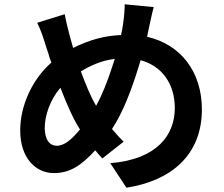

<svg xmlns="http://www.w3.org/2000/svg" viewBox="-20 -816 1040 893"><path d="M919 -307C919 -482 821 -609 664 -645C665 -650 666 -655 667 -659L669 -669C670 -673 671 -678 672 -683C678 -708 687 -756 695 -783L560 -796C560 -773 557 -731 552 -702C550 -687 547 -670 543 -653C466 -650 397 -631 320 -593C314 -614 308 -636 303 -655C295 -685 287 -717 281 -750L153 -710C171 -674 181 -642 192 -606C195 -597 198 -588 201 -579L204 -570C208 -555 213 -540 219 -525C128 -445 74 -323 74 -209C74 -80 147 -11 230 -11C304 -11 356 -44 423 -117C433 -104 444 -92 456 -79L555 -157C536 -175 519 -195 501 -216C553 -295 592 -400 625 -506L628 -516C630 -523 632 -529 634 -536C734 -509 793 -425 793 -314C793 -189 712 -75 493 -57L568 57C776 25 919 -95 919 -307ZM356 -484C403 -512 453 -535 514 -542C510 -531 507 -520 503 -509L500 -500C480 -439 456 -376 427 -324C403 -364 379 -422 356 -484ZM188 -219C188 -281 214 -353 261 -408C290 -333 320 -263 352 -214C315 -169 280 -138 244 -138C212 -138 192 -164 189 -206L188 -217V-219Z"/></svg>

Font: Glow Sans SC Normal
Style: Bold
Weight: 700
Designer: Ryoko NISHIZUKA (kana, bopomofo & ideographs); Paul D. Hunt (Latin, Greek & Cyrillic); Sandoll Communications, Soo-young
Version: Version 0.93